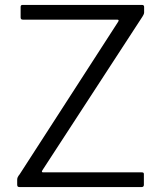

<svg xmlns="http://www.w3.org/2000/svg" viewBox="-20 -762 659 782"><path d="M50 -10V-30Q50 -36 52.5 -41Q55 -46 60 -52L461 -673Q467 -682 457 -682H73Q64 -682 64 -691V-734Q64 -742 72 -742H558Q567 -742 567 -734V-711Q567 -707 564.5 -702Q562 -697 560 -694L153 -69Q147 -60 156 -60H557Q562 -60 564 -58.5Q566 -57 566 -53V-9Q566 0 556 0H61Q55 0 52.5 -2Q50 -4 50 -10Z"/></svg>

Font: Libre Franklin Light
Style: Regular
Weight: 300
Designer: Pablo Impallari, Rodrigo Fuenzalida
Foundry: Impallari Type
Version: Version 1.002; ttfautohint (v1.5)